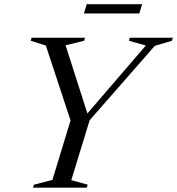

<svg xmlns="http://www.w3.org/2000/svg" viewBox="-20 -870 821 890"><path d="M656 -659 577.5 -681 581.5 -695H781L777 -681L697.5 -657.5L395.5 -312.5L310.5 -35L386.5 -14L382.5 0H133L137.5 -14L223 -36L307 -311.5L192.5 -659L122.5 -681L126.5 -695H374L370 -681L284 -660L390 -329L372.5 -329.5ZM369 -807.5 382 -850.5H639L625.5 -807.5Z"/></svg>

Font: Newsreader 48pt
Style: Italic
Weight: 400
Italic angle: -17°
Version: Version 1.003